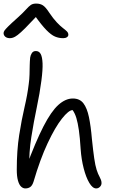

<svg xmlns="http://www.w3.org/2000/svg" viewBox="-21 -1046 652 1076"><path d="M121 10Q108 10 97 -0.5Q86 -11 79.5 -34.5Q73 -58 73 -95Q73 -203 86.5 -289Q100 -375 116.5 -445.5Q133 -516 140 -575Q144 -603 144.5 -629Q145 -655 145.5 -679Q146 -703 148 -723Q150 -737 157.5 -748.5Q165 -760 180 -760Q198 -760 207 -743.5Q216 -727 217.5 -691Q219 -655 211 -594Q202 -524 185 -443.5Q168 -363 154.5 -277.5Q141 -192 143 -106L125 -108Q179 -253 222.5 -337.5Q266 -422 306 -458Q346 -494 387 -494Q426 -494 446.5 -467Q467 -440 477.5 -389.5Q488 -339 494 -268Q501 -200 507 -159Q513 -118 520.5 -94.5Q528 -71 538 -53Q542 -46 545 -37.5Q548 -29 548 -20Q548 -8 539 1Q530 10 518 10Q498 10 479.5 -21Q461 -52 448 -102.5Q435 -153 431 -210Q427 -275 421 -316.5Q415 -358 407 -384.5Q399 -411 386 -429Q364 -429 326 -381Q288 -333 246 -243.5Q204 -154 167 -28Q160 -6 148.5 2Q137 10 121 10ZM34 -832Q23 -832 15 -836Q7 -840 3 -846.5Q-1 -853 -1 -860Q-1 -867 4 -874.5Q9 -882 25.5 -898.5Q42 -915 78 -947Q109 -975 124.5 -992.5Q140 -1010 151.5 -1018Q163 -1026 182 -1026Q204 -1026 219.5 -1016Q235 -1006 255 -975Q278 -941 297.5 -920.5Q317 -900 331.5 -889Q346 -878 354 -870Q362 -862 362 -851Q362 -843 354 -837.5Q346 -832 333 -832Q309 -832 287.5 -841Q266 -850 239 -877.5Q212 -905 173 -960L190 -961Q147 -915 120.5 -888.5Q94 -862 78 -850Q62 -838 52 -835Q42 -832 34 -832Z"/></svg>

Font: Shantell Sans Light
Style: Regular
Weight: 300
Designer: Stephen Nixon, Anya Danilova, Shantell Martin
Foundry: Arrow Type
Version: Version 1.011;[c5ecc13dd]